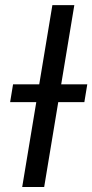

<svg xmlns="http://www.w3.org/2000/svg" viewBox="-20 -748 369 768"><path d="M277.3 -727.5 156.7 0H68.8L189.5 -727.5ZM20.5 -339.4 32.2 -410.6H329.1L317.4 -339.4Z"/></svg>

Font: Inter Display
Style: Italic
Weight: 400
Italic angle: -9.39999°
Designer: Rasmus Andersson
Foundry: rsms
Version: Version 4.000;git-a52131595